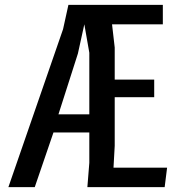

<svg xmlns="http://www.w3.org/2000/svg" viewBox="-20 -770 708 790"><path d="M667.5 -80 657.5 0H339.5L347.5 -100V-225H200L123 0H14.5L239.5 -650L261.5 -750H650V-670H441L452 -574.5V-442.5H614.5V-370H452V-170L447 -80ZM347.5 -299.5V-553L327 -670L300.5 -549.5L220.5 -299.5Z"/></svg>

Font: B612 Mono
Style: Regular
Weight: 400
Version: Version 1.005